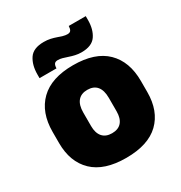

<svg xmlns="http://www.w3.org/2000/svg" viewBox="-165 -803 886 938"><g transform="rotate(-30 278.0 -334.5)"><path d="M278 15Q154.5 15 91.8 -45.2Q29 -105.5 29 -212.5V-275Q29 -384.5 92 -446Q155 -507.5 278 -507.5Q401.5 -507.5 464.2 -446Q527 -384.5 527 -275V-212.5Q527 -105.5 464.5 -45.2Q402 15 278 15ZM278 -124Q313.5 -124 331.8 -145.2Q350 -166.5 350 -206V-282Q350 -324.5 331.8 -346.5Q313.5 -368.5 278 -368.5Q243 -368.5 224.5 -346.5Q206 -324.5 206 -282V-206Q206 -166.5 224.5 -145.2Q243 -124 278 -124ZM346.5 -541Q328.5 -541 311.8 -544.8Q295 -548.5 280 -553.8Q265 -559 251.5 -562.8Q238 -566.5 226.5 -566.5Q212 -566.5 206.5 -558.8Q201 -551 200.5 -535V-534.5H105V-554.5Q105 -608 128.2 -642.8Q151.5 -677.5 210.5 -677.5Q230.5 -677.5 247.5 -673.8Q264.5 -670 279 -664.8Q293.5 -659.5 306.5 -655.8Q319.5 -652 331 -652Q345 -652 350.2 -660Q355.5 -668 356 -683.5V-684H452V-662.5Q452 -609 428.5 -575Q405 -541 346.5 -541Z"/></g></svg>

Font: Anek Gurmukhi ExtraBold
Style: Regular
Weight: 800
Designer: Sarang Kulkarni (Gurmukhi), Yesha Goshar (Latin)
Foundry: Ek Type
Version: Version 1.003